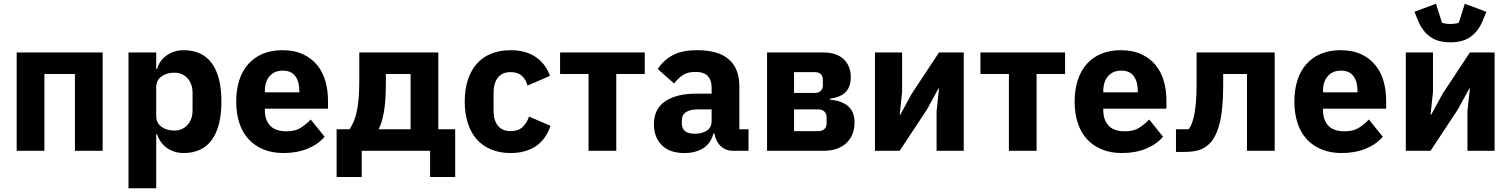

<svg xmlns="http://www.w3.org/2000/svg" viewBox="-20 -805 8068 1025"><path d="M69 -525H528V0H380V-410H217V0H69Z M666 -525H814V-437H819Q830 -481 869.5 -509Q909 -537 960 -537Q1060 -537 1111 -467Q1162 -397 1162 -263Q1162 -129 1111 -58.5Q1060 12 960 12Q934 12 911 4.5Q888 -3 869.5 -16.5Q851 -30 838 -48.5Q825 -67 819 -88H814V200H666ZM911 -108Q953 -108 980.5 -137.5Q1008 -167 1008 -217V-308Q1008 -358 980.5 -387.5Q953 -417 911 -417Q869 -417 841.5 -396.5Q814 -376 814 -340V-185Q814 -149 841.5 -128.5Q869 -108 911 -108Z M1493 12Q1433 12 1386 -7.5Q1339 -27 1306.5 -62.5Q1274 -98 1257.5 -149Q1241 -200 1241 -263Q1241 -325 1257 -375.5Q1273 -426 1304.5 -462Q1336 -498 1382 -517.5Q1428 -537 1487 -537Q1552 -537 1598.5 -515Q1645 -493 1674.5 -456Q1704 -419 1717.5 -370.5Q1731 -322 1731 -269V-225H1394V-217Q1394 -165 1422 -134.5Q1450 -104 1510 -104Q1556 -104 1585 -122.5Q1614 -141 1639 -167L1713 -75Q1678 -34 1621.5 -11Q1565 12 1493 12ZM1490 -428Q1445 -428 1419.5 -398.5Q1394 -369 1394 -320V-312H1578V-321Q1578 -369 1556.5 -398.5Q1535 -428 1490 -428Z M1777 -115H1846Q1859 -134 1869 -158Q1879 -182 1885.5 -213.5Q1892 -245 1895 -285Q1898 -325 1898 -376V-525H2320V-115H2410V140H2276V0H1911V140H1777ZM2172 -115V-410H2040V-368Q2040 -260 2028.5 -201.5Q2017 -143 2001 -115Z M2706 12Q2647 12 2601 -7.5Q2555 -27 2524 -62.5Q2493 -98 2477 -149Q2461 -200 2461 -263Q2461 -326 2477 -376.5Q2493 -427 2524 -463Q2555 -499 2601 -518Q2647 -537 2706 -537Q2786 -537 2839.5 -501Q2893 -465 2916 -400L2796 -348Q2789 -378 2767 -399Q2745 -420 2706 -420Q2661 -420 2638 -390.5Q2615 -361 2615 -311V-213Q2615 -163 2638 -134Q2661 -105 2706 -105Q2746 -105 2769.5 -126.5Q2793 -148 2804 -183L2919 -133Q2893 -58 2838.5 -23Q2784 12 2706 12Z M3122 -410H2970V-525H3422V-410H3270V0H3122Z M3894 0Q3854 0 3827.5 -25Q3801 -50 3794 -92H3788Q3776 -41 3735 -14.5Q3694 12 3634 12Q3555 12 3513 -30Q3471 -72 3471 -141Q3471 -224 3531.5 -264.5Q3592 -305 3696 -305H3779V-338Q3779 -376 3759 -398.5Q3739 -421 3692 -421Q3648 -421 3622 -402Q3596 -383 3579 -359L3491 -437Q3523 -484 3571.5 -510.5Q3620 -537 3703 -537Q3815 -537 3871 -488Q3927 -439 3927 -345V-115H3976V0ZM3689 -91Q3726 -91 3752.5 -107Q3779 -123 3779 -159V-221H3707Q3620 -221 3620 -162V-147Q3620 -118 3638 -104.5Q3656 -91 3689 -91Z M4075 -525H4374Q4446 -525 4484 -489Q4522 -453 4522 -393Q4522 -342 4495 -314Q4468 -286 4411 -278V-273Q4542 -261 4542 -152Q4542 -82 4498 -41Q4454 0 4376 0H4075ZM4349 -105Q4369 -105 4381 -116Q4393 -127 4393 -147V-178Q4393 -198 4381 -209.5Q4369 -221 4349 -221H4219V-105ZM4331 -309Q4351 -309 4362 -320Q4373 -331 4373 -351V-378Q4373 -398 4362 -409Q4351 -420 4331 -420H4219V-309Z M4651 -525H4796V-314L4783 -192H4786L4847 -304L4993 -525H5125V0H4980V-211L4993 -333H4990L4929 -221L4783 0H4651Z M5366 -410H5214V-525H5666V-410H5514V0H5366Z M5969 12Q5909 12 5862 -7.5Q5815 -27 5782.5 -62.5Q5750 -98 5733.5 -149Q5717 -200 5717 -263Q5717 -325 5733 -375.5Q5749 -426 5780.5 -462Q5812 -498 5858 -517.5Q5904 -537 5963 -537Q6028 -537 6074.5 -515Q6121 -493 6150.5 -456Q6180 -419 6193.5 -370.5Q6207 -322 6207 -269V-225H5870V-217Q5870 -165 5898 -134.5Q5926 -104 5986 -104Q6032 -104 6061 -122.5Q6090 -141 6115 -167L6189 -75Q6154 -34 6097.5 -11Q6041 12 5969 12ZM5966 -428Q5921 -428 5895.5 -398.5Q5870 -369 5870 -320V-312H6054V-321Q6054 -369 6032.5 -398.5Q6011 -428 5966 -428Z M6258 -115H6326Q6336 -128 6343.5 -148Q6351 -168 6356.5 -196.5Q6362 -225 6365 -265Q6368 -305 6368 -359V-525H6785V0H6637V-410H6510V-351Q6510 -283 6505 -231.5Q6500 -180 6490 -142.5Q6480 -105 6466.5 -79.5Q6453 -54 6437 -38Q6413 -14 6381.5 -4Q6350 6 6303 6H6258Z M7142 12Q7082 12 7035 -7.5Q6988 -27 6955.5 -62.5Q6923 -98 6906.5 -149Q6890 -200 6890 -263Q6890 -325 6906 -375.5Q6922 -426 6953.5 -462Q6985 -498 7031 -517.5Q7077 -537 7136 -537Q7201 -537 7247.5 -515Q7294 -493 7323.5 -456Q7353 -419 7366.5 -370.5Q7380 -322 7380 -269V-225H7043V-217Q7043 -165 7071 -134.5Q7099 -104 7159 -104Q7205 -104 7234 -122.5Q7263 -141 7288 -167L7362 -75Q7327 -34 7270.5 -11Q7214 12 7142 12ZM7139 -428Q7094 -428 7068.5 -398.5Q7043 -369 7043 -320V-312H7227V-321Q7227 -369 7205.5 -398.5Q7184 -428 7139 -428Z M7723 -579Q7657 -579 7616 -608Q7575 -637 7552 -691L7531 -742L7646 -785L7678 -684Q7684 -681 7697 -679Q7710 -677 7723 -677Q7736 -677 7749 -679Q7762 -681 7768 -684L7800 -785L7915 -742L7894 -691Q7871 -637 7830 -608Q7789 -579 7723 -579ZM7485 -525H7630V-314L7617 -192H7620L7681 -304L7827 -525H7959V0H7814V-211L7827 -333H7824L7763 -221L7617 0H7485Z"/></svg>

Font: IBMPlexSans-Bold
Style: Bold
Weight: 700
Designer: Mike Abbink, Paul van der Laan, Pieter van Rosmalen
Foundry: Bold Monday
Version: Version 3.1